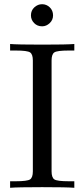

<svg xmlns="http://www.w3.org/2000/svg" viewBox="-20 -892 401 912"><path d="M127 -819Q127 -842 143 -857Q159 -872 180 -872Q201 -872 216.5 -857Q232 -842 232 -819Q232 -797 216 -782Q200 -767 180 -767Q157 -767 142 -782.5Q127 -798 127 -819ZM28 0V-31H54Q110 -31 123 -40Q136 -49 136 -78V-605Q136 -634 123 -643Q110 -652 54 -652H28V-683Q63 -680 181 -680Q298 -680 333 -683V-652H307Q251 -652 238 -643Q225 -634 225 -605V-78Q225 -49 238 -40Q251 -31 307 -31H333V0Q298 -3 180 -3Q63 -3 28 0Z"/></svg>

Font: CMU Serif
Style: Roman
Weight: 500
Version: Version 0.7.0